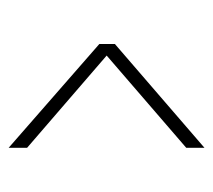

<svg xmlns="http://www.w3.org/2000/svg" viewBox="-44 -484 480 432"><g transform="rotate(90 196.0 -268.0)"><path d="M312.5 -47.5 79 -251.5V-286.5L312.5 -488V-447L105 -268L312.5 -89Z"/></g></svg>

Font: Imbue 10pt
Style: Regular
Weight: 400
Designer: Tyler Finck
Foundry: Etcetera Type Company
Version: Version 1.102; ttfautohint (v1.8.3)